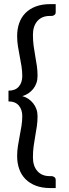

<svg xmlns="http://www.w3.org/2000/svg" viewBox="-20 -787 340 951"><path d="M90.3 -212.4Q90.3 -244.1 73 -264.4Q55.7 -284.7 22 -284.7V-337.9Q55.7 -337.9 73 -357.9Q90.3 -377.9 90.3 -410.2Q90.3 -435.1 86.4 -459.5Q82.5 -483.9 77.6 -508.5Q72.8 -533.2 68.8 -558.1Q64.9 -583 64.9 -608.9Q64.9 -643.6 75.2 -672.6Q85.4 -701.7 106.2 -722.7Q127 -743.7 157.7 -755.1Q188.5 -766.6 229.5 -766.6H255.9V-727.1Q255.9 -716.8 249 -712.4Q242.2 -708 235.8 -708H226.1Q187.5 -708 165.3 -682.9Q143.1 -657.7 143.1 -614.3Q143.1 -586.4 146.5 -560.5Q149.9 -534.7 154.5 -509.8Q159.2 -484.9 162.6 -460.4Q166 -436 166 -411.1Q166 -392.1 160.4 -375.7Q154.8 -359.4 144.5 -346.7Q134.3 -334 120.6 -324.7Q106.9 -315.4 90.3 -311Q106.9 -306.6 120.6 -297.4Q134.3 -288.1 144.5 -275.1Q154.8 -262.2 160.4 -246.1Q166 -230 166 -211.4Q166 -186.5 162.6 -162.1Q159.2 -137.7 154.5 -112.8Q149.9 -87.9 146.5 -62Q143.1 -36.1 143.1 -7.8Q143.1 35.6 165.3 60.5Q187.5 85.4 226.1 85.4H235.8Q242.2 85.4 249 90.1Q255.9 94.7 255.9 104.5V144.5H229.5Q188.5 144.5 157.7 132.8Q127 121.1 106.2 100.1Q85.4 79.1 75.2 50Q64.9 21 64.9 -13.7Q64.9 -39.6 68.8 -64.2Q72.8 -88.9 77.6 -113.8Q82.5 -138.7 86.4 -163.1Q90.3 -187.5 90.3 -212.4Z"/></svg>

Font: Kantumruy
Style: Regular
Weight: 400
Foundry: Sovichet Tep
Version: Version 1.3000